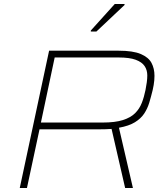

<svg xmlns="http://www.w3.org/2000/svg" viewBox="-20 -942 838 962"><path d="M79 0 226 -688H574Q646 -688 685 -671.5Q724 -655 739 -627Q754 -599 754 -562Q754 -551 753 -539.5Q752 -528 750 -516Q748 -504 745 -491Q737 -458 728 -428Q719 -398 702.5 -373Q686 -348 656 -329.5Q626 -311 576 -302L646 0H607L539 -296Q525 -295 508.5 -294.5Q492 -294 475 -294H178L115 0ZM185 -328H494Q557 -328 596 -340.5Q635 -353 657 -375Q679 -397 690.5 -426.5Q702 -456 709 -491Q713 -511 715.5 -529.5Q718 -548 718 -564Q718 -591 704.5 -611Q691 -631 660 -642.5Q629 -654 575 -654H254ZM435 -784V-789L555 -922H604V-917L463 -784Z"/></svg>

Font: Saira Expanded Thin
Style: Italic
Weight: 250
Width: 7
Italic angle: -12°
Designer: Hector Gatti with collaboration of the Omnibus-Type team
Foundry: Omnibus-Type
Version: Version 1.101